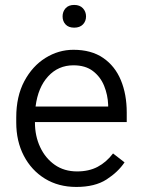

<svg xmlns="http://www.w3.org/2000/svg" viewBox="-20 -737 564 767"><path d="M284.7 9.8Q213.4 9.8 159.4 -23.4Q105.5 -56.6 75.2 -114.7Q44.9 -172.9 44.9 -247.6V-268.1Q44.9 -352.1 77.1 -412.6Q109.4 -473.1 161.6 -505.6Q213.9 -538.1 273.4 -538.1Q344.7 -538.1 392.1 -505.6Q439.5 -473.1 462.9 -416.5Q486.3 -359.9 486.3 -287.6V-249.5H119.6V-247.6Q119.6 -193.8 140.4 -149.4Q161.1 -105 198.7 -78.6Q236.3 -52.2 288.1 -52.2Q335.4 -52.2 370.1 -70.6Q404.8 -88.9 431.6 -124L477.5 -88.4Q451.7 -49.8 405.5 -20Q359.4 9.8 284.7 9.8ZM273.4 -476.1Q212.9 -476.1 172.4 -432.1Q131.8 -388.2 122.1 -311.5H412.1V-318.4Q410.6 -357.9 396 -394Q381.3 -430.2 351.3 -453.1Q321.3 -476.1 273.4 -476.1ZM230 -671.4Q230 -690.4 241.9 -703.9Q253.9 -717.3 276.4 -717.3Q298.8 -717.3 311.3 -703.9Q323.7 -690.4 323.7 -671.4Q323.7 -652.3 311.3 -639.4Q298.8 -626.5 276.4 -626.5Q253.9 -626.5 241.9 -639.4Q230 -652.3 230 -671.4Z"/></svg>

Font: Vazirmatn RD Light
Style: Regular
Weight: 300
Designer: Saber Rastikerdar
Foundry: Saber Rastikerdar
Version: Version 32.102